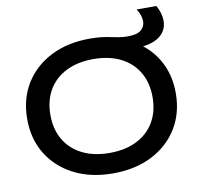

<svg xmlns="http://www.w3.org/2000/svg" viewBox="-94 -979 1131 1092"><g transform="rotate(-10 472.0 -433.5)"><path d="M473 14Q345 14 248.5 -35Q152 -84 98 -171.5Q44 -259 44 -375Q44 -491 98 -578.5Q152 -666 248.5 -715Q345 -764 473 -764Q510 -764 540.5 -760.5Q571 -757 597 -751Q620 -746 643 -742.5Q666 -739 690 -739Q744 -739 767 -759Q790 -779 790 -809Q790 -826 783.5 -845Q777 -864 765 -881H879Q891 -861 898 -837.5Q905 -814 905 -791Q905 -742 870 -709.5Q835 -677 765 -668Q830 -618 866 -543Q902 -468 902 -375Q902 -259 848 -171.5Q794 -84 697.5 -35Q601 14 473 14ZM473 -104Q564 -104 630 -137Q696 -170 732 -231Q768 -292 768 -375Q768 -458 732 -519Q696 -580 630 -613Q564 -646 473 -646Q383 -646 316.5 -613Q250 -580 214 -519Q178 -458 178 -375Q178 -292 214 -231Q250 -170 316.5 -137Q383 -104 473 -104Z"/></g></svg>

Font: Unbounded
Style: Regular
Weight: 400
Designer: Luke Prowse, Jean-Baptiste Morizot, Fátima Lázaro, Florian Runge
Foundry: NaN
Version: Version 1.701;gftools[0.9.28.dev5+ged2979d]